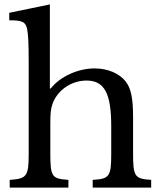

<svg xmlns="http://www.w3.org/2000/svg" viewBox="-20 -850 728 870"><path d="M208 -159V-287C208 -333 209 -364 225 -396C252 -449 309 -485 372 -485C453 -485 484 -427 484 -278V-152C484 -51 476 -39 400 -35V0H665V-35C589 -40 583 -50 583 -159V-319C583 -404 574 -449 550 -480C521 -518 467 -540 409 -540C333 -540 252 -503 210 -449H206V-830L22 -792V-758C82 -758 96 -751 103 -718C108 -694 110 -649 110 -571V-152C110 -51 101 -40 24 -35V0H290V-35C214 -40 208 -49 208 -159Z"/></svg>

Font: Libre Baskerville
Style: Regular
Weight: 400
Designer: Pablo Impallari, Rodrigo Fuenzalida
Foundry: Pablo Impallari, Rodrigo Fuenzalida
Version: Version 1.051;Glyphs 3.2.3 (3260)